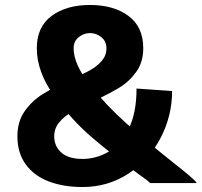

<svg xmlns="http://www.w3.org/2000/svg" viewBox="-20 -736 811 772"><path d="M50 -188Q50 -248 80 -290Q110 -332 152.5 -358Q195 -384 262 -414Q312 -437 341 -453Q370 -469 389 -491Q408 -513 408 -542Q408 -570 387.5 -586.5Q367 -603 342 -603Q317 -603 296.5 -586.5Q276 -570 276 -542Q276 -478 341 -395.5Q406 -313 488 -240Q570 -167 678 -81Q714 -53 741 -30Q768 -7 771 0H583Q582 -3 567.5 -14Q553 -25 533 -39Q435 -111 351.5 -182Q268 -253 198 -350Q128 -447 128 -542Q128 -628 187.5 -672Q247 -716 342 -716Q437 -716 496.5 -672Q556 -628 556 -542Q556 -486 527.5 -446.5Q499 -407 458 -382.5Q417 -358 351 -327Q299 -303 268.5 -285.5Q238 -268 218 -244Q198 -220 198 -188Q198 -148 226.5 -122.5Q255 -97 312 -97Q367 -97 416 -125.5Q465 -154 497 -217.5Q529 -281 529 -380L672 -370Q672 -270 625.5 -181Q579 -92 496.5 -38Q414 16 312 16Q235 16 176 -6.5Q117 -29 83.5 -75Q50 -121 50 -188Z"/></svg>

Font: Uncut Sans VF
Style: Regular
Weight: 400
Designer: Kasper Nordkvist
Foundry: Uncut Type
Version: Version 1.100;FEAKit 1.0